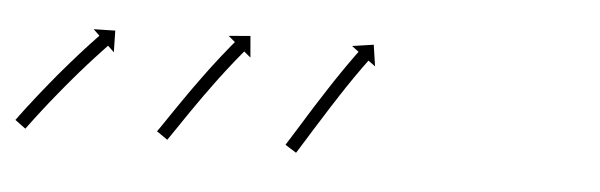

<svg xmlns="http://www.w3.org/2000/svg" viewBox="-39 -219 907 290"><g transform="rotate(5 415.0 -74.5)"><path d="M-9.7 -2C-10.1 -1.5 -10.5 -1 -10.9 -0.5L5.2 11.4C5.6 10.9 6 10.3 6.4 9.8C7.5 8.3 8.6 6.8 9.7 5.3L9.7 5.3L9.7 5.3C11.5 3 13.2 0.6 15 -1.7L15 -1.7L14.9 -1.7C17.2 -4.7 19.5 -7.7 21.8 -10.7L21.8 -10.7L21.8 -10.7C24.5 -14.3 27.3 -17.8 30 -21.3L30 -21.3L30 -21.3C33.1 -25.2 36.2 -29.2 39.3 -33.1L39.3 -33L39.3 -33C42.6 -37.2 46 -41.4 49.4 -45.5L49.4 -45.5L49.4 -45.5C52.9 -49.7 56.4 -54 59.9 -58.2L59.9 -58.2L59.9 -58.2C63.4 -62.4 67 -66.7 70.6 -70.9L70.5 -70.9L70.5 -70.8C74 -74.9 77.5 -78.9 81 -83L81 -83L81 -82.9C84.3 -86.7 87.6 -90.4 90.9 -94.2L90.9 -94.2L90.9 -94.1C93.9 -97.5 96.9 -100.8 99.9 -104.1L99.9 -104.1L99.9 -104.1C102.5 -106.9 105 -109.7 107.6 -112.4L107.6 -112.4L107.6 -112.4C109.6 -114.6 111.6 -116.7 113.6 -118.8L113.6 -118.8L113.6 -118.8C114.9 -120.2 116.2 -121.5 117.4 -122.9L117.4 -122.9L117.4 -122.9C117.9 -123.4 118.4 -123.8 118.8 -124.3L128.3 -115.2L127.6 -148L94.9 -147.3L104.4 -138.2C103.9 -137.7 103.4 -137.2 103 -136.7L103 -136.7L103 -136.7C101.7 -135.3 100.4 -133.9 99 -132.6L99 -132.5L99 -132.5C97 -130.4 95 -128.2 93 -126.1L93 -126.1L92.9 -126.1C90.3 -123.2 87.7 -120.4 85.2 -117.6L85.1 -117.6L85.1 -117.6C82.1 -114.2 79.1 -110.9 76 -107.5L76 -107.5L76 -107.5C72.6 -103.7 69.3 -99.9 66 -96.1L66 -96.1L65.9 -96.1C62.4 -92 58.9 -88 55.4 -83.9L55.3 -83.8L55.3 -83.8C51.7 -79.6 48.1 -75.3 44.5 -71.1L44.5 -71.1L44.5 -71C41 -66.8 37.4 -62.5 33.9 -58.2L33.9 -58.1L33.9 -58.1C30.5 -53.9 27.1 -49.8 23.7 -45.5L23.7 -45.5L23.7 -45.5C20.5 -41.6 17.4 -37.6 14.3 -33.7L14.3 -33.6L14.3 -33.6C11.5 -30.1 8.7 -26.5 6 -22.9L6 -22.9L5.9 -22.9C3.6 -19.9 1.3 -16.8 -1 -13.8L-1 -13.8L-1 -13.7C-2.8 -11.4 -4.6 -9 -6.3 -6.7L-6.3 -6.6L-6.3 -6.6C-7.5 -5.1 -8.6 -3.6 -9.7 -2ZM204.8 -3.6C204.5 -3 204.1 -2.5 203.7 -2L220.2 9.4C220.6 8.9 220.9 8.3 221.3 7.8L221.3 7.8L221.3 7.8C222.4 6.3 223.4 4.7 224.5 3.2L224.5 3.2L224.5 3.2C226.1 0.8 227.8 -1.6 229.4 -4C231.5 -7.2 233.6 -10.3 235.8 -13.4C238.3 -17.1 240.8 -20.8 243.3 -24.5L243.3 -24.5L243.3 -24.5C246.1 -28.6 248.9 -32.7 251.7 -36.8L251.7 -36.8L251.7 -36.8C254.8 -41.2 257.8 -45.6 260.9 -50L260.9 -50L260.9 -50C264 -54.5 267.2 -59 270.4 -63.5L270.4 -63.4L270.4 -63.4C273.6 -67.9 276.9 -72.4 280.1 -76.8L280.1 -76.8L280.1 -76.8C283.2 -81.1 286.4 -85.4 289.6 -89.7L289.6 -89.7L289.6 -89.7C292.6 -93.7 295.7 -97.6 298.7 -101.6L298.7 -101.6L298.7 -101.6C301.4 -105.1 304.2 -108.7 307 -112.2L306.9 -112.2L306.9 -112.1C309.3 -115.1 311.7 -118.1 314 -121L314 -121L314 -121C315.9 -123.3 317.7 -125.5 319.6 -127.8L319.6 -127.8L319.5 -127.8C320.7 -129.2 321.9 -130.7 323.2 -132.1L323.2 -132.1L323.1 -132.1C323.6 -132.6 324 -133.1 324.4 -133.6L334.5 -125.2L331.7 -157.8L299 -155L309.1 -146.5C308.7 -146 308.3 -145.5 307.8 -144.9L307.8 -144.9L307.8 -144.9C306.6 -143.5 305.4 -142 304.1 -140.5L304.1 -140.5L304.1 -140.5C302.2 -138.2 300.4 -135.9 298.5 -133.6L298.5 -133.6L298.5 -133.6C296.1 -130.6 293.7 -127.6 291.3 -124.6L291.3 -124.6L291.2 -124.6C288.4 -121 285.6 -117.4 282.9 -113.8L282.8 -113.8L282.8 -113.8C279.8 -109.8 276.7 -105.8 273.6 -101.7L273.6 -101.7L273.6 -101.7C270.4 -97.4 267.2 -93 264 -88.7L264 -88.6L263.9 -88.6C260.7 -84.1 257.4 -79.6 254.2 -75.1L254.1 -75.1L254.1 -75.1C250.9 -70.5 247.7 -66 244.5 -61.5L244.5 -61.4L244.5 -61.4C241.4 -57 238.3 -52.6 235.3 -48.2L235.3 -48.2L235.3 -48.2C232.4 -44 229.6 -39.9 226.8 -35.8L226.8 -35.8L226.8 -35.8C224.2 -32 221.7 -28.3 219.2 -24.6C217.1 -21.5 215 -18.4 212.9 -15.3C211.2 -12.9 209.6 -10.5 208 -8.1L208 -8.1L208 -8.1C206.9 -6.6 205.9 -5.1 204.8 -3.6L204.8 -3.6ZM399.8 -0.3C399.5 0.3 399.1 0.8 398.8 1.4L415.7 12C416.1 11.4 416.4 10.9 416.8 10.3C417.8 8.7 418.8 7.1 419.8 5.5C421.3 3.1 422.9 0.6 424.4 -1.9C426.4 -5.1 428.4 -8.3 430.4 -11.5C432.7 -15.3 435.1 -19.1 437.4 -22.9C440.1 -27.1 442.7 -31.3 445.4 -35.6L445.4 -35.6L445.4 -35.6C448.2 -40.1 451 -44.6 453.9 -49.1L453.9 -49.1L453.9 -49.1C456.8 -53.8 459.8 -58.4 462.7 -63.1L462.7 -63L462.7 -63C465.7 -67.7 468.7 -72.3 471.7 -76.9L471.7 -76.9L471.6 -76.9C474.6 -81.4 477.5 -85.9 480.5 -90.3L480.4 -90.3L480.4 -90.3C483.2 -94.4 486 -98.6 488.8 -102.7L488.8 -102.7L488.8 -102.7C491.3 -106.4 493.9 -110.1 496.4 -113.8L496.4 -113.7L496.4 -113.7C498.6 -116.8 500.8 -119.9 503 -123L503 -123L502.9 -123C504.6 -125.4 506.4 -127.7 508.1 -130.1L508.1 -130.1L508.1 -130.1C509.2 -131.6 510.3 -133.1 511.4 -134.6L511.4 -134.6L511.4 -134.6C511.8 -135.1 512.2 -135.7 512.6 -136.2L523.2 -128.4L518.4 -160.8L486 -156L496.5 -148.1C496.1 -147.6 495.7 -147.1 495.3 -146.5L495.3 -146.5L495.3 -146.5C494.2 -145 493.1 -143.4 491.9 -141.9L491.9 -141.9L491.9 -141.9C490.2 -139.5 488.4 -137.1 486.7 -134.6L486.7 -134.6L486.7 -134.6C484.4 -131.5 482.2 -128.4 480 -125.2L480 -125.2L480 -125.2C477.4 -121.5 474.8 -117.7 472.3 -114L472.3 -114L472.3 -113.9C469.4 -109.8 466.6 -105.6 463.8 -101.4L463.8 -101.4L463.8 -101.4C460.8 -96.9 457.8 -92.4 454.9 -87.8L454.9 -87.8L454.9 -87.8C451.9 -83.2 448.9 -78.5 445.9 -73.8L445.9 -73.8L445.9 -73.8C442.9 -69.1 439.9 -64.5 436.9 -59.8L436.9 -59.8L436.9 -59.8C434.1 -55.2 431.2 -50.7 428.4 -46.2L428.4 -46.2L428.4 -46.2C425.7 -41.9 423.1 -37.7 420.5 -33.4C418.1 -29.6 415.7 -25.8 413.4 -22C411.4 -18.8 409.4 -15.6 407.4 -12.4C405.9 -10 404.3 -7.5 402.8 -5.1C401.8 -3.5 400.8 -1.9 399.8 -0.3Z"/></g></svg>

Font: FRB American Cursive Just Arrows Medium
Style: Italic
Weight: 500
Italic angle: -25°
Version: Version 2.0;Modular Font Editor K font №1